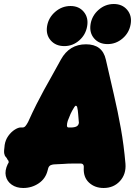

<svg xmlns="http://www.w3.org/2000/svg" viewBox="-46 -913 688 958"><path d="M70 25Q36 25 12.5 8.5Q-11 -8 -17 -35Q-23 -62 -7 -95Q-7 -95 -5 -98Q-3 -101 -3 -101Q-3 -104 -3 -105Q-3 -106 -3 -108Q-3 -110 -4.5 -112Q-6 -114 -8 -116Q-12 -125 -17.5 -130.5Q-23 -136 -25 -147.5Q-27 -159 -23 -186V-188Q-19 -215 -4.5 -235Q10 -255 27.5 -266Q45 -277 57 -277H67Q75 -277 81 -284Q87 -291 94 -304Q117 -355 136 -392.5Q155 -430 173 -463Q191 -496 211.5 -532Q232 -568 258 -616Q300 -692 383 -692Q465 -692 482 -616Q503 -524 522.5 -440Q542 -356 557 -272.5Q572 -189 580 -96Q584 -44 552.5 -9.5Q521 25 471 25Q427 25 398 -2Q369 -29 372 -77Q372 -77 372 -77.5Q372 -78 372 -84Q370 -97 357 -97Q330 -97 316 -97Q302 -97 292.5 -96.5Q283 -96 269 -95Q255 -94 227 -93Q218 -93 208.5 -89.5Q199 -86 195 -75Q194 -71 194 -71.5Q194 -72 192 -64Q182 -22 147.5 1.5Q113 25 70 25ZM296 -277Q305 -277 311.5 -277Q318 -277 327 -279Q340 -282 344.5 -290.5Q349 -299 347 -307Q345 -327 344 -344.5Q343 -362 339 -379Q338 -383 334 -385Q330 -387 325 -379Q312 -358 306 -344.5Q300 -331 292 -310Q288 -297 288 -287Q288 -277 296 -277ZM275 -683Q232 -683 207 -711.5Q182 -740 189 -783Q196 -825 229.5 -854Q263 -883 306 -883Q348 -883 372 -854Q396 -825 389 -783Q382 -740 349.5 -711.5Q317 -683 275 -683ZM491 -693Q448 -693 423.5 -721.5Q399 -750 406 -793Q413 -835 446 -864Q479 -893 522 -893Q564 -893 588.5 -864Q613 -835 606 -793Q599 -750 566 -721.5Q533 -693 491 -693Z"/></svg>

Font: Winky Sans Black
Style: Italic
Weight: 900
Italic angle: -8.97852°
Designer: Simon Atzbach
Foundry: typofactur
Version: Version 1.205